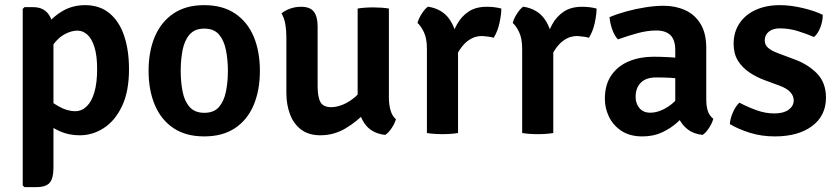

<svg xmlns="http://www.w3.org/2000/svg" viewBox="-20 -530 3342 765"><path d="M112.5 -501.5Q152 -501.5 172.5 -474.5Q193 -447.5 193 -400V138.5Q193 180 178.2 197.8Q163.5 215.5 125 215.5H77.5L70.5 209V-494.5L77.5 -501.5ZM494 -254Q494 -166 466.5 -107.8Q439 -49.5 394.2 -20.2Q349.5 9 298.5 9Q249 9 209 -11.5Q169 -32 134.5 -55L152 -148.5Q180.5 -125.5 213.8 -106.2Q247 -87 279.5 -87Q305.5 -87 325.2 -106Q345 -125 356 -162.2Q367 -199.5 367 -254.5Q367 -309 356.2 -342.8Q345.5 -376.5 327.8 -392.2Q310 -408 288.5 -408Q267 -408 242 -396Q217 -384 194.8 -356Q172.5 -328 159.5 -279.5L133 -361Q140.5 -397.5 166.5 -431.5Q192.5 -465.5 231.8 -487.5Q271 -509.5 319 -509.5Q377.5 -509.5 416.5 -477Q455.5 -444.5 474.8 -387Q494 -329.5 494 -254Z M1015.5 -248Q1015.5 -170 990.5 -111Q965.5 -52 916 -19.2Q866.5 13.5 793.5 13.5Q720.5 13.5 671.2 -19.5Q622 -52.5 597 -111.5Q572 -170.5 572 -248Q572 -326 597.2 -384.8Q622.5 -443.5 671.8 -476.5Q721 -509.5 793.5 -509.5Q867 -509.5 916.5 -476.2Q966 -443 990.8 -384.2Q1015.5 -325.5 1015.5 -248ZM700 -248Q700 -203.5 707.5 -165.2Q715 -127 735.5 -103.8Q756 -80.5 794 -80.5Q832.5 -80.5 852.5 -103.8Q872.5 -127 880.2 -165.2Q888 -203.5 888 -248Q888 -292 880.2 -330.5Q872.5 -369 852.5 -392.5Q832.5 -416 794 -416Q756 -416 735.5 -392.5Q715 -369 707.5 -330.5Q700 -292 700 -248Z M1529.5 -141Q1529.5 -114 1536 -90.8Q1542.5 -67.5 1557.5 -55Q1553 -38.5 1540.8 -20Q1528.5 -1.5 1515 7.5Q1459 1.5 1432 -38.8Q1405 -79 1405 -132.5V-496Q1431.5 -500.5 1467 -500.5Q1501.5 -500.5 1529.5 -496ZM1121 -382.5Q1121 -410 1116.8 -434.2Q1112.5 -458.5 1101.5 -476.5Q1115 -488 1135.5 -495.5Q1156 -503 1179.5 -503Q1216 -503 1230.8 -483Q1245.5 -463 1245.5 -425V-187Q1245.5 -143.5 1256.8 -123.2Q1268 -103 1300 -103Q1321.5 -103 1347 -113.5Q1372.5 -124 1396.5 -145Q1420.5 -166 1436 -196V-82Q1402 -45.5 1356.2 -18.2Q1310.5 9 1256.5 9Q1210.5 9 1180.5 -13.2Q1150.5 -35.5 1135.8 -74Q1121 -112.5 1121 -160.5Z M1977.5 -496Q1977.5 -472.5 1970.2 -438.8Q1963 -405 1947 -379.5Q1936 -383 1924.8 -384Q1913.5 -385 1902 -386.5Q1877 -386.5 1858 -376.2Q1839 -366 1824.8 -349.2Q1810.5 -332.5 1799.8 -310.8Q1789 -289 1780.5 -266L1764.5 -286.5Q1766.5 -324 1774.8 -362.2Q1783 -400.5 1800.5 -432.5Q1818 -464.5 1847 -483.8Q1876 -503 1919.5 -503Q1936.5 -503 1950 -501.2Q1963.5 -499.5 1977.5 -496ZM1643.5 -438.5Q1647.5 -455 1659.8 -474.5Q1672 -494 1685 -503.5Q1742.5 -494.5 1771.2 -452.8Q1800 -411 1805 -345V0Q1778 4.5 1743 4.5Q1708.5 4.5 1681 0V-335Q1681 -377 1668.8 -402.2Q1656.5 -427.5 1643.5 -438.5Z M2357 -496Q2357 -472.5 2349.8 -438.8Q2342.5 -405 2326.5 -379.5Q2315.5 -383 2304.2 -384Q2293 -385 2281.5 -386.5Q2256.5 -386.5 2237.5 -376.2Q2218.5 -366 2204.2 -349.2Q2190 -332.5 2179.2 -310.8Q2168.5 -289 2160 -266L2144 -286.5Q2146 -324 2154.2 -362.2Q2162.5 -400.5 2180 -432.5Q2197.5 -464.5 2226.5 -483.8Q2255.5 -503 2299 -503Q2316 -503 2329.5 -501.2Q2343 -499.5 2357 -496ZM2023 -438.5Q2027 -455 2039.2 -474.5Q2051.5 -494 2064.5 -503.5Q2122 -494.5 2150.8 -452.8Q2179.5 -411 2184.5 -345V0Q2157.5 4.5 2122.5 4.5Q2088 4.5 2060.5 0V-335Q2060.5 -377 2048.2 -402.2Q2036 -427.5 2023 -438.5Z M2390 -135.5Q2390 -193.5 2416.5 -231Q2443 -268.5 2487 -286.2Q2531 -304 2584 -304Q2610 -304 2645 -302.2Q2680 -300.5 2709 -294V-213Q2684 -218.5 2652 -220Q2620 -221.5 2594.5 -221.5Q2554 -221.5 2533.2 -200.5Q2512.5 -179.5 2512.5 -144Q2512.5 -117.5 2527.8 -99.2Q2543 -81 2571 -81Q2605 -81 2642 -105Q2679 -129 2704 -174L2722.5 -86.5Q2703.5 -64.5 2677.8 -41.5Q2652 -18.5 2617.8 -2.5Q2583.5 13.5 2539.5 13.5Q2489 13.5 2455.8 -8.8Q2422.5 -31 2406.2 -65.2Q2390 -99.5 2390 -135.5ZM2822 -56.5Q2817.5 -39.5 2805.2 -20.5Q2793 -1.5 2779.5 7.5Q2743 3.5 2720 -14.5Q2697 -32.5 2685.2 -57.8Q2673.5 -83 2670.5 -109.5V-330Q2670.5 -371.5 2651.2 -390Q2632 -408.5 2595 -408.5Q2559.5 -408.5 2520.2 -397.8Q2481 -387 2442 -373Q2428 -388 2419.2 -413.2Q2410.5 -438.5 2408.5 -461.5Q2439 -474.5 2476.5 -484.8Q2514 -495 2552.8 -501Q2591.5 -507 2624.5 -507Q2671.5 -507 2710 -489.5Q2748.5 -472 2771.2 -435Q2794 -398 2794 -338V-134Q2794 -108 2799.8 -89Q2805.5 -70 2822 -56.5Z M2888 -35.5Q2889 -56.5 2900 -81.8Q2911 -107 2926 -121Q2958 -104 2993.8 -91Q3029.5 -78 3065.5 -78Q3101.5 -78 3121.8 -92.5Q3142 -107 3142.5 -129.5Q3142.5 -148 3128.8 -163Q3115 -178 3086.5 -188.5L3029.5 -209.5Q2995 -222 2966.2 -241.2Q2937.5 -260.5 2920.2 -288.2Q2903 -316 2903 -355Q2903 -402.5 2926.5 -437.2Q2950 -472 2991.5 -490.8Q3033 -509.5 3087 -509.5Q3130 -509.5 3178.5 -498Q3227 -486.5 3258 -471Q3259 -449 3249 -422Q3239 -395 3223 -382.5Q3195 -395 3159.2 -406Q3123.5 -417 3087 -417Q3059.5 -417 3043.2 -403.8Q3027 -390.5 3027 -369.5Q3027 -351.5 3040 -339.8Q3053 -328 3080 -318L3141.5 -295Q3198 -275 3234.5 -238Q3271 -201 3271 -141Q3271 -69 3215.8 -27.8Q3160.5 13.5 3067 13.5Q3014 13.5 2967.8 -1Q2921.5 -15.5 2888 -35.5Z"/></svg>

Font: Signika Negative Light SemiBold
Style: Regular
Weight: 600
Version: Version 2.001